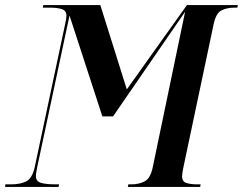

<svg xmlns="http://www.w3.org/2000/svg" viewBox="-49 -734 954 754"><path d="M-29 0 -28 -10H-5Q30 -10 53.5 -21.5Q77 -33 87 -76L205 -631Q212 -662 212 -672Q212 -692 194.5 -698Q177 -704 145 -704H119L121 -714H345L449 -383L685 -714H885L883 -704H872Q842 -704 820.5 -693Q799 -682 790 -639L671 -76Q669 -66 667.5 -56.5Q666 -47 666 -41Q666 -21 683 -15.5Q700 -10 725 -10H739L737 0H453L455 -10H467Q497 -10 519.5 -22Q542 -34 551 -78L678 -688L395 -277H353L224 -673L97 -77Q95 -66 93.5 -57.5Q92 -49 92 -43Q92 -22 111.5 -16Q131 -10 171 -10H183L181 0Z"/></svg>

Font: Noto Serif Display Condensed SemiBold
Style: Italic
Weight: 600
Width: 3
Italic angle: -12°
Designer: Monotype Design Team
Foundry: Monotype Imaging Inc.
Version: Version 2.009